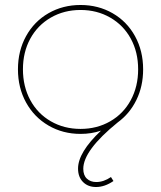

<svg xmlns="http://www.w3.org/2000/svg" viewBox="-20 -537 646 770"><path d="M314 140Q314 166 328.5 179.5Q343 193 366 193Q396 193 425 173L435 189Q400 213 365 213Q333 213 313 193Q293 173 293 139Q293 74 385 -13Q347 0 303 0Q232 0 174.5 -33.5Q117 -67 84.5 -126Q52 -185 52 -259Q52 -333 84.5 -392Q117 -451 174.5 -484Q232 -517 303 -517Q374 -517 431.5 -484Q489 -451 521.5 -392Q554 -333 554 -259Q554 -191 527 -136Q500 -81 452 -46Q314 66 314 140ZM303 -20Q369 -20 422 -50.5Q475 -81 504.5 -135.5Q534 -190 534 -259Q534 -328 504.5 -382Q475 -436 422 -466.5Q369 -497 303 -497Q237 -497 184 -466.5Q131 -436 101.5 -382Q72 -328 72 -259Q72 -190 101.5 -135.5Q131 -81 184 -50.5Q237 -20 303 -20Z"/></svg>

Font: Gontserrat Thin
Style: Regular
Weight: 250
Designer: Julieta Ulanovsky
Foundry: Julieta Ulanovsky
Version: Version 6.001